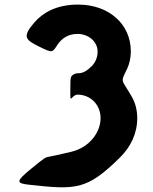

<svg xmlns="http://www.w3.org/2000/svg" viewBox="-20 -790 668 838"><path d="M234 -599C249 -620 275 -642 319 -642C364 -642 406 -610 406 -565C406 -539 396 -517 380 -501C337 -458 321 -476 305 -467C288 -458 287 -456 287 -405C287 -355 286 -354 296 -365C302 -371 309 -377 318 -377C374 -377 419 -334 419 -274C419 -214 372 -146 289 -127C238 -115 210 -109 194 -106C177 -103 175 -102 113 -51C51 0 49 10 105 16C312 39 359 40 503 -102C550 -148 579 -207 579 -274C579 -311 570 -343 554 -370C510 -447 504 -427 535 -490C545 -512 551 -537 551 -566C551 -685 455 -770 321 -770C223 -770 165 -732 131 -693C75 -629 91 -616 152 -586C213 -556 208 -561 234 -599Z"/></svg>

Font: Hussar Print
Style: Bold
Weight: 700
Foundry: Cannot Into Space Fonts
Version: Version 2.00